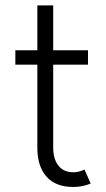

<svg xmlns="http://www.w3.org/2000/svg" viewBox="-20 -707 403 733"><path d="M122.6 -142.1V-460H38.6V-515.1H122.6V-686.5H183.1V-515.1H315.9V-460H183.1V-144.5Q183.1 -99.6 203.1 -74.5Q223.1 -49.3 259.8 -49.3Q280.8 -49.3 302.7 -59.6L326.2 -6.3Q294.9 6.8 259.8 6.8Q192.4 6.8 157.5 -32.7Q122.6 -72.3 122.6 -142.1Z"/></svg>

Font: Reddit Sans Light
Style: Regular
Weight: 300
Designer: Stephen Hutchings
Foundry: Reddit
Version: Version 1.013